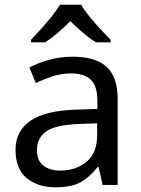

<svg xmlns="http://www.w3.org/2000/svg" viewBox="-20 -786 601 816"><path d="M288 -545Q386 -545 433 -502Q480 -459 480 -365V0H416L399 -76H395Q360 -32 321.5 -11Q283 10 215 10Q142 10 94 -28.5Q46 -67 46 -149Q46 -229 109 -272.5Q172 -316 303 -320L394 -323V-355Q394 -422 365 -448Q336 -474 283 -474Q241 -474 203 -461.5Q165 -449 132 -433L105 -499Q140 -518 188 -531.5Q236 -545 288 -545ZM314 -259Q214 -255 175.5 -227Q137 -199 137 -148Q137 -103 164.5 -82Q192 -61 235 -61Q303 -61 348 -98.5Q393 -136 393 -214V-262ZM325 -766Q337 -744 359.5 -716.5Q382 -689 406.5 -662.5Q431 -636 450 -617V-606H388Q362 -622 334 -645.5Q306 -669 279 -696Q252 -669 225 -646Q198 -623 172 -606H112V-617Q131 -637 154.5 -663Q178 -689 200 -716.5Q222 -744 235 -766Z"/></svg>

Font: Noto Sans Living
Style: Regular
Weight: 400
Designer: Monotype Design Team
Foundry: Monotype Imaging Inc.
Version: Version 2.013; ttfautohint (v1.8.4.7-5d5b)